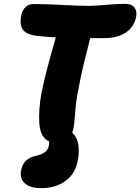

<svg xmlns="http://www.w3.org/2000/svg" viewBox="-20 -731 731 1001"><path d="M193.8 250Q138.2 250 109.6 224.9Q81.1 199.7 90.8 153.8Q103 95.7 165 82Q198.2 74.7 214.4 62.3Q230.5 49.8 234.9 27.8Q237.3 14.2 235.8 5.9Q191.4 -13.2 185.1 -85Q180.2 -163.1 197.3 -251.5Q214.4 -339.8 271 -536.1Q213.4 -539.6 181.2 -543Q120.6 -548.8 100.6 -574.5Q80.6 -600.1 90.8 -650.9Q96.2 -677.2 112.5 -693.6Q128.9 -710 155.8 -710Q214.8 -710 307.6 -705.1Q400.4 -700.2 443.8 -700.2Q471.7 -700.2 530.8 -705.6Q589.8 -710.9 631.8 -710.9Q666.5 -710.9 680.9 -691.9Q695.3 -672.9 689.9 -643.1Q683.6 -613.3 667.2 -591.1Q650.9 -568.8 628.2 -556.4Q605.5 -543.9 580.6 -538.1Q555.7 -532.2 528.8 -532.2H450.2Q449.7 -529.3 448 -523.2Q446.3 -517.1 445.8 -514.2Q415 -397 397.2 -309.8Q379.4 -222.7 375.7 -185.1Q372.1 -147.5 369.4 -113.5Q366.7 -79.6 362.8 -61Q359.9 -49.3 356.9 -39.1Q380.4 -18.1 387.7 20Q395 58.1 384.8 109.9Q372.1 175.3 321 212.6Q270 250 193.8 250Z"/></svg>

Font: Shantell Sans Normal
Style: Italic
Weight: 800
Italic angle: -11.31°
Designer: Stephen Nixon, Anya Danilova, Shantell Martin
Foundry: Arrow Type
Version: Version 1.006;[559af2be0]